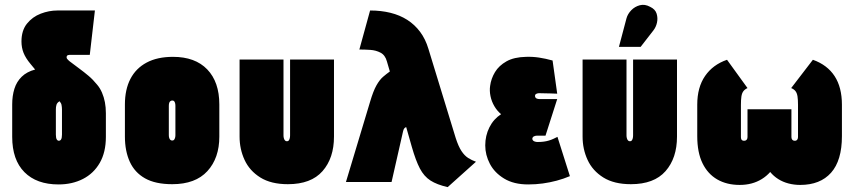

<svg xmlns="http://www.w3.org/2000/svg" viewBox="-20 -745 3500 787"><path d="M264 -520H348L369 -702H215Q181 -702 147 -689Q113 -676 90.5 -648Q68 -620 68 -575Q68 -550 76.5 -528.5Q85 -507 105 -483L124 -460Q90 -451 69 -430.5Q48 -410 39 -381Q30 -352 30 -317V-184Q30 -90 80 -39.5Q130 11 220 11Q276 11 320 -11.5Q364 -34 389 -77.5Q414 -121 414 -184V-281Q414 -305 410 -326Q406 -347 398 -365.5Q390 -384 378 -398Q361 -419 342.5 -434.5Q324 -450 305 -464Q286 -478 265 -494Q263 -496 260 -498.5Q257 -501 255 -504Q253 -507 253 -510Q253 -514 254.5 -516Q256 -518 258.5 -519Q261 -520 264 -520ZM234 -297V-193Q234 -187 233 -181Q232 -175 229 -171.5Q226 -168 221 -168Q217 -168 214 -171.5Q211 -175 210 -181Q209 -187 209 -193V-296Q209 -301 209.5 -306Q210 -311 211.5 -315.5Q213 -320 216 -323.5Q219 -327 224 -330L227 -326Q231 -321 232 -316Q233 -311 233.5 -306Q234 -301 234 -297Z M879 -185V-317Q879 -409 829.5 -460.5Q780 -512 689 -512Q625 -512 581 -488.5Q537 -465 514.5 -421.5Q492 -378 492 -317V-185Q492 -126 512 -82Q532 -38 574.5 -14Q617 10 686 10Q781 10 830 -43.5Q879 -97 879 -185ZM699 -311V-191Q699 -185 697.5 -180Q696 -175 693.5 -172Q691 -169 686 -169Q681 -169 678 -172Q675 -175 673.5 -180Q672 -185 672 -191V-311Q672 -318 673.5 -323Q675 -328 678.5 -330.5Q682 -333 686 -333Q691 -333 693.5 -330.5Q696 -328 697.5 -323Q699 -318 699 -311Z M1349 -185V-501H1169V-190Q1169 -183 1167.5 -177.5Q1166 -172 1163.5 -169Q1161 -166 1156 -166Q1151 -166 1148 -169.5Q1145 -173 1143.5 -178.5Q1142 -184 1142 -190V-501H962V-185Q962 -134 982.5 -89.5Q1003 -45 1047 -17.5Q1091 10 1160 10Q1255 10 1302 -43.5Q1349 -97 1349 -185Z M1848 -179 1736 -545Q1724 -585 1702 -614.5Q1680 -644 1649.5 -663.5Q1619 -683 1580.5 -692.5Q1542 -702 1497 -702L1453 -542Q1475 -542 1498 -540.5Q1521 -539 1540 -529Q1559 -519 1566 -493L1578 -452Q1564 -442 1550 -430Q1536 -418 1523 -395Q1510 -372 1497 -328L1398 1H1585L1632 -206Q1634 -215 1637 -218.5Q1640 -222 1642.5 -223Q1645 -224 1645 -224L1668 -143Q1684 -87 1701 -54.5Q1718 -22 1744.5 -5Q1771 12 1815 22L1931 -82Q1914 -88 1899 -97.5Q1884 -107 1871.5 -126Q1859 -145 1848 -179Z M2264 -361 2245 -497Q2216 -505 2189.5 -509Q2163 -513 2136 -512Q2087 -511 2056 -493.5Q2025 -476 2009 -449.5Q1993 -423 1989 -393Q1986 -373 1990.5 -351Q1995 -329 2006.5 -309.5Q2018 -290 2034 -277Q2003 -257 1986 -223Q1969 -189 1969 -149Q1969 -110 1988 -73.5Q2007 -37 2046.5 -13Q2086 11 2145 11Q2176 11 2205 7Q2234 3 2262 -4.5Q2290 -12 2316 -23L2265 -184Q2257 -180 2248.5 -176Q2240 -172 2230 -169Q2220 -166 2209 -164.5Q2198 -163 2184 -163Q2178 -163 2173 -164.5Q2168 -166 2165 -169Q2162 -172 2162 -176Q2162 -179 2163.5 -181.5Q2165 -184 2167.5 -185.5Q2170 -187 2173.5 -188Q2177 -189 2181 -189H2216L2264 -339H2191Q2186 -339 2181.5 -340.5Q2177 -342 2175 -345Q2173 -348 2173 -352Q2173 -356 2175 -358Q2177 -360 2181 -361.5Q2185 -363 2190 -363Q2201 -363 2212.5 -362.5Q2224 -362 2237 -362Q2250 -362 2264 -361Z M2755 -185V-501H2575V-190Q2575 -183 2573.5 -177.5Q2572 -172 2569.5 -169Q2567 -166 2562 -166Q2557 -166 2554 -169.5Q2551 -173 2549.5 -178.5Q2548 -184 2548 -190V-501H2368V-185Q2368 -134 2388.5 -89.5Q2409 -45 2453 -17.5Q2497 10 2566 10Q2661 10 2708 -43.5Q2755 -97 2755 -185ZM2658 -620Q2669 -634 2673 -652.5Q2677 -671 2671.5 -689Q2666 -707 2645 -717Q2623 -729 2602.5 -723.5Q2582 -718 2567.5 -703Q2553 -688 2548 -670L2517 -553H2606Z M3312 -500 3223 -384Q3235 -379 3241 -371Q3247 -363 3249 -349.5Q3251 -336 3251 -315V-184Q3251 -178 3249 -174.5Q3247 -171 3244.5 -169.5Q3242 -168 3238 -168Q3234 -168 3231 -169.5Q3228 -171 3226 -174.5Q3224 -178 3224 -184V-297H3044V-184Q3044 -178 3042 -174.5Q3040 -171 3037 -169.5Q3034 -168 3030 -168Q3026 -168 3023 -169.5Q3020 -171 3018.5 -174.5Q3017 -178 3017 -184V-315Q3017 -336 3019 -349.5Q3021 -363 3027 -371Q3033 -379 3044 -384L2960 -500Q2902 -480 2870 -433.5Q2838 -387 2838 -316V-187Q2838 -120 2859.5 -76Q2881 -32 2920 -9.5Q2959 13 3012 13Q3038 13 3060.5 7Q3083 1 3102.5 -11Q3122 -23 3137 -40Q3151 -23 3170 -11Q3189 1 3212 7Q3235 13 3260 13Q3342 13 3386.5 -37Q3431 -87 3431 -187V-316Q3431 -387 3401 -433Q3371 -479 3312 -500Z"/></svg>

Font: Advent Pro Black
Style: Regular
Weight: 900
Version: Version 3.000